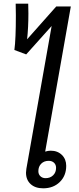

<svg xmlns="http://www.w3.org/2000/svg" viewBox="-20 -1011 430 1041"><path d="M339 -112Q339 -58 304 -24Q269 10 214 10Q171 10 146 -13Q121 -36 121 -75Q121 -82 123 -96L260 -870L122 -716L58 -740Q66 -798 66 -928L65 -991H133Q134 -974 134 -938Q134 -863 127 -798L285 -976H364L225 -189Q240 -194 255 -194Q292 -194 315.5 -171Q339 -148 339 -112ZM284 -101Q284 -118 273 -128.5Q262 -139 244 -139Q219 -139 203.5 -123.5Q188 -108 188 -83Q188 -66 199 -55.5Q210 -45 227 -45Q252 -45 268 -60.5Q284 -76 284 -101Z"/></svg>

Font: Sarabun
Style: Italic
Weight: 400
Italic angle: -10°
Designer: Suppakit Chalermlarp | Katatrad Co.,Ltd.
Foundry: Cadson Demak Co.,Ltd.
Version: Version 1.000; ttfautohint (v1.6)